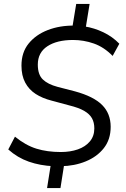

<svg xmlns="http://www.w3.org/2000/svg" viewBox="-20 -840 640 975"><path d="M219 115 239 -11 251 4Q184 1 126.5 -19Q69 -39 22 -81L56 -146Q110 -102 165 -85Q220 -68 289 -68Q337 -68 375.5 -81.5Q414 -95 436.5 -122Q459 -149 459 -188Q459 -218 447 -239.5Q435 -261 407.5 -277Q380 -293 331 -305L242 -329Q195 -341 161 -363Q127 -385 108 -420.5Q89 -456 89 -507Q89 -574 125.5 -619Q162 -664 223 -687.5Q284 -711 358 -710L347 -699L367 -820H435L415 -697L409 -706Q459 -698 505 -676Q551 -654 586 -618L552 -556Q508 -601 456.5 -619Q405 -637 351 -637Q269 -637 220.5 -605Q172 -573 172 -512Q172 -461 197.5 -436.5Q223 -412 272 -399L361 -376Q456 -350 499 -306.5Q542 -263 542 -196Q542 -132 507.5 -88Q473 -44 415.5 -20.5Q358 3 290 4L307 -12L287 115Z"/></svg>

Font: Nunito Sans 12pt
Style: Italic
Weight: 400
Italic angle: -9°
Designer: Vernon Adams
Foundry: Vernon Adams
Version: Version 3.101;gftools[0.9.27]